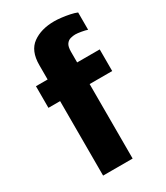

<svg xmlns="http://www.w3.org/2000/svg" viewBox="-183 -806 762 884"><g transform="rotate(-30 198.5 -364.0)"><path d="M96 0V-396H34V-511H96V-588Q96 -663 141 -695.5Q186 -728 256 -728Q272 -728 293.5 -725.5Q315 -723 336.5 -718.5Q358 -714 372 -708V-616Q361 -620 341 -623.5Q321 -627 310 -627Q298 -627 284.5 -623.5Q271 -620 262 -607.5Q253 -595 253 -567V-511H373V-396H253V0Z"/></g></svg>

Font: Chivo Medium
Style: Bold
Weight: 700
Version: Version 2.002